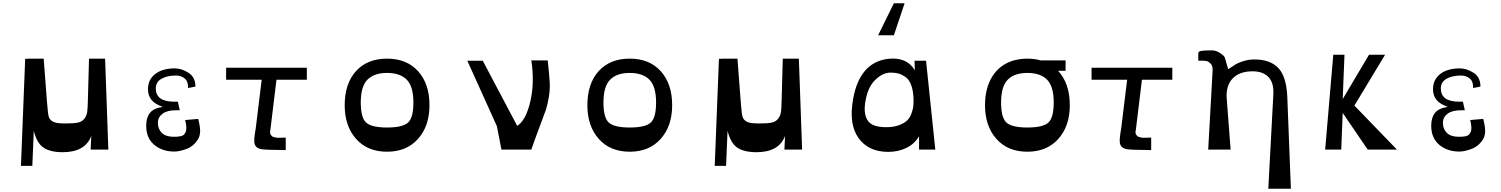

<svg xmlns="http://www.w3.org/2000/svg" viewBox="-20 -921 9243 1182"><path d="M647 0H538L542 -84Q504 16 366 16Q289 16 247.5 -12.5Q206 -41 188 -116L179 100H109L135 -559H153V-560H249L269 -297Q275 -215 281 -200Q292 -169 338 -163Q357 -161 386 -161Q435 -161 460.5 -166.5Q486 -172 500 -191Q514 -210 517 -232.5Q520 -255 521 -305L528 -560H627Z M1053 12Q979 12 929.5 -29.5Q880 -71 880 -147Q880 -197 903 -226Q926 -255 982 -263Q934 -280 912.5 -306Q891 -332 891 -372Q891 -431 935.5 -465.5Q980 -500 1056 -500Q1098 -500 1140.5 -473Q1183 -446 1183 -388L1138 -379Q1139 -420 1117 -438Q1095 -456 1063 -456Q1009 -456 974 -436Q939 -416 939 -377Q939 -295 1052 -295H1075L1087 -242H1065Q1011 -243 981.5 -221.5Q952 -200 952 -165Q952 -128 975 -104Q998 -80 1046 -79Q1062 -79 1071 -79.5Q1080 -80 1092.5 -82.5Q1105 -85 1111.5 -91.5Q1118 -98 1123 -109Q1128 -120 1127 -138.5Q1126 -157 1120 -182L1200 -189Q1212 -146 1212 -114.5Q1212 -83 1197 -60.5Q1182 -38 1164 -24Q1146 -10 1122.5 -2Q1099 6 1082.5 9Q1066 12 1053 12Z M1644 -117H1643Q1642 -109 1643 -102Q1644 -95 1647.5 -90.5Q1651 -86 1654.5 -82.5Q1658 -79 1665 -77.5Q1672 -76 1677 -74.5Q1682 -73 1691.5 -73Q1701 -73 1706.5 -73Q1712 -73 1723 -73.5Q1734 -74 1739 -74V3Q1609 2 1587 -3Q1551 -10 1546 -42Q1543 -64 1552 -117L1554 -128L1591 -430H1372V-504H1869V-430H1682Z M2363 13Q2242 13 2172 -66Q2102 -145 2102 -273Q2102 -406 2171.5 -483Q2241 -560 2363 -560Q2484 -560 2554 -482.5Q2624 -405 2624 -273Q2624 -145 2553.5 -66Q2483 13 2363 13ZM2525 -290Q2525 -389 2484 -430.5Q2443 -472 2363 -472Q2283 -472 2242 -430.5Q2201 -389 2201 -290Q2201 -195 2235 -165.5Q2269 -136 2363 -136Q2457 -136 2491 -165.5Q2525 -195 2525 -290Z M3067 0 3039 -144 2857 -547H2952L3164 -146Q3217 -179 3244.5 -295Q3272 -411 3251 -549H3352Q3361 -465 3364 -417Q3367 -369 3358 -319Q3349 -269 3340 -243Q3331 -217 3302 -140.5Q3273 -64 3251 0Z M3857 13Q3736 13 3666 -66Q3596 -145 3596 -273Q3596 -406 3665.5 -483Q3735 -560 3857 -560Q3978 -560 4048 -482.5Q4118 -405 4118 -273Q4118 -145 4047.5 -66Q3977 13 3857 13ZM4019 -290Q4019 -389 3978 -430.5Q3937 -472 3857 -472Q3777 -472 3736 -430.5Q3695 -389 3695 -290Q3695 -195 3729 -165.5Q3763 -136 3857 -136Q3951 -136 3985 -165.5Q4019 -195 4019 -290Z M4918 0H4809L4813 -84Q4775 16 4637 16Q4560 16 4518.5 -12.5Q4477 -41 4459 -116L4450 100H4380L4406 -559H4424V-560H4520L4540 -297Q4546 -215 4552 -200Q4563 -169 4609 -163Q4628 -161 4657 -161Q4706 -161 4731.5 -166.5Q4757 -172 4771 -191Q4785 -210 4788 -232.5Q4791 -255 4792 -305L4799 -560H4898Z M5386 -704 5483 -901H5549L5483 -704ZM5448 14Q5326 14 5265 -71.5Q5204 -157 5232 -312Q5272 -534 5442 -558Q5559 -574 5612 -489L5610 -547H5681L5738 0H5638V-82Q5610 -35 5560 -10.5Q5510 14 5448 14ZM5436 -138Q5482 -138 5515 -150.5Q5548 -163 5565 -180Q5582 -197 5591 -222Q5600 -247 5602 -263Q5604 -279 5604 -299Q5604 -353 5592 -390Q5580 -427 5558 -444Q5536 -461 5514 -467.5Q5492 -474 5463 -474Q5413 -474 5366 -427Q5319 -380 5306 -286Q5296 -214 5324 -176Q5352 -138 5436 -138Z M6494 -485Q6566 -407 6566 -273Q6566 -145 6495.5 -66Q6425 13 6305 13Q6184 13 6114 -66Q6044 -145 6044 -273Q6044 -379 6089 -450.5Q6134 -522 6217 -548V-549H6222Q6261 -560 6305 -560Q6349 -560 6388 -549H6540V-485ZM6467 -290Q6467 -389 6426 -430.5Q6385 -472 6305 -472Q6225 -472 6184 -430.5Q6143 -389 6143 -290Q6143 -195 6177 -165.5Q6211 -136 6305 -136Q6399 -136 6433 -165.5Q6467 -195 6467 -290Z M6972 -117H6971Q6970 -109 6971 -102Q6972 -95 6975.5 -90.5Q6979 -86 6982.5 -82.5Q6986 -79 6993 -77.5Q7000 -76 7005 -74.5Q7010 -73 7019.5 -73Q7029 -73 7034.5 -73Q7040 -73 7051 -73.5Q7062 -74 7067 -74V3Q6937 2 6915 -3Q6879 -10 6874 -42Q6871 -64 6880 -117L6882 -128L6919 -430H6700V-504H7197V-430H7010Z M7788 241 7819 -339Q7823 -411 7789 -446.5Q7755 -482 7692 -482Q7610 -482 7568 -437.5Q7526 -393 7532 -314L7556 0H7418L7445 -484Q7446 -499 7443 -511Q7440 -523 7433 -529.5Q7426 -536 7419.5 -540.5Q7413 -545 7402.5 -546Q7392 -547 7385.5 -547.5Q7379 -548 7369 -547.5Q7359 -547 7357 -547V-593Q7357 -605 7377 -608Q7397 -611 7441 -611Q7467 -611 7492 -594Q7517 -577 7521 -565L7541 -495Q7573 -516 7587 -525Q7601 -534 7634 -544.5Q7667 -555 7702 -555Q7800 -555 7850 -502Q7900 -449 7905 -323L7927 241Z M8138 0 8188 -584H8257L8246 -311L8408 -584H8507L8318 -271L8580 0H8400L8246 -226L8237 0Z M8964 12Q8890 12 8840.5 -29.5Q8791 -71 8791 -147Q8791 -197 8814 -226Q8837 -255 8893 -263Q8845 -280 8823.5 -306Q8802 -332 8802 -372Q8802 -431 8846.5 -465.5Q8891 -500 8967 -500Q9009 -500 9051.5 -473Q9094 -446 9094 -388L9049 -379Q9050 -420 9028 -438Q9006 -456 8974 -456Q8920 -456 8885 -436Q8850 -416 8850 -377Q8850 -295 8963 -295H8986L8998 -242H8976Q8922 -243 8892.5 -221.5Q8863 -200 8863 -165Q8863 -128 8886 -104Q8909 -80 8957 -79Q8973 -79 8982 -79.5Q8991 -80 9003.5 -82.5Q9016 -85 9022.5 -91.5Q9029 -98 9034 -109Q9039 -120 9038 -138.5Q9037 -157 9031 -182L9111 -189Q9123 -146 9123 -114.5Q9123 -83 9108 -60.5Q9093 -38 9075 -24Q9057 -10 9033.5 -2Q9010 6 8993.5 9Q8977 12 8964 12Z"/></svg>

Font: OpenDyslexic
Style: Regular
Weight: 400
Designer: Abbie Gonzalez
Version: Version 0.920;hotconv 1.0.109;makeotfexe 2.5.65596